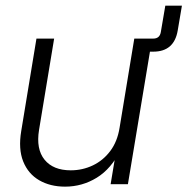

<svg xmlns="http://www.w3.org/2000/svg" viewBox="-20 -661 673 689"><path d="M487.3 -475.6 495.1 -522.5H529.8Q553.2 -522.5 557.1 -545.9L573.2 -640.6H632.8L617.7 -551.3Q611.3 -513.7 589.4 -494.6Q567.4 -475.6 529.8 -475.6ZM213.4 8.8Q160.2 8.8 120.6 -14.2Q81.1 -37.1 63.2 -81.8Q45.4 -126.5 56.2 -190.9L110.8 -522.5H174.3L120.1 -194.8Q108.9 -126 139.9 -87.9Q170.9 -49.8 233.9 -49.8Q275.9 -49.8 313 -67.4Q350.1 -85 375.7 -119.1Q401.4 -153.3 409.2 -203.1L461.9 -522.5H525.9L439 0H377L397.5 -123.5H413.1Q379.4 -55.2 327.1 -23.2Q274.9 8.8 213.4 8.8Z"/></svg>

Font: Inter 28pt Light
Style: Italic
Weight: 300
Italic angle: -9.3988°
Designer: Rasmus Andersson
Foundry: rsms
Version: Version 4.001;git-66647c0bb